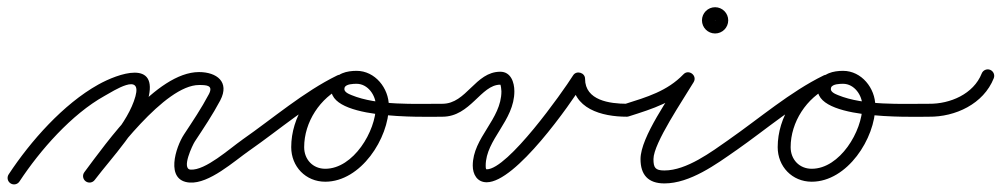

<svg xmlns="http://www.w3.org/2000/svg" viewBox="-38 -469 2707 519"><path d="M14.6 21.6C14.6 21.6 14.6 21.6 14.6 21.6C70.5 -63.3 155.5 -160.1 244.5 -209.7C270.7 -224.3 345.9 -273.5 328.1 -208.6C308.3 -136.6 236 -64 190.1 -3.6C184.2 4.1 185.7 15.1 193.4 20.9C201.1 26.8 212.1 25.3 217.9 17.6C217.9 17.6 217.9 17.6 217.9 17.6C266.9 -46.7 340.6 -122 361.9 -199.4C392.3 -310.2 280.9 -270.1 227.5 -240.3C133.4 -187.8 44.4 -87.4 -14.6 2.4C-19.9 10.5 -17.7 21.3 -9.6 26.6C-1.5 31.9 9.3 29.7 14.6 21.6ZM218 17.5C218 17.5 218 17.5 218 17.5C265.7 -46.2 407.3 -239.2 500 -239.2C521.7 -239.2 539 -238.2 526.5 -214.1C526.5 -214.1 526.5 -214.1 526.5 -214.1C526.5 -214.2 526.5 -214.2 526.5 -214.2C506.5 -176.3 482.9 -141.3 459.4 -105.6C437.1 -71.8 407.1 19.9 474.8 24.5C527.6 28 593.9 -32.5 637 -62.7C645 -68.2 646.9 -79.1 641.3 -87C635.8 -95 624.9 -96.9 617 -91.3C582 -66.8 517.2 -7.8 477.2 -10.5C451.4 -12.2 482.7 -77.4 488.6 -86.4C512.7 -123 536.9 -159 557.5 -197.8C557.5 -197.8 557.5 -197.8 557.5 -197.9C557.5 -197.9 557.5 -197.9 557.5 -197.9C583.5 -247.7 547.5 -274.2 500 -274.2C384 -274.2 249.8 -83.4 190 -3.5C184.2 4.3 185.8 15.2 193.5 21C201.3 26.8 212.2 25.2 218 17.5Z M612.6 -67C618.2 -59.1 629.1 -57.1 637 -62.6C718.5 -119.5 800 -190.2 889.1 -233.7C897.7 -238 901.3 -248.5 897.1 -257.2C892.9 -265.8 882.4 -269.4 873.7 -265.2C873.7 -265.2 873.7 -265.2 873.7 -265.2C782.8 -220.8 700.1 -149.3 617 -91.4C609.1 -85.8 607.1 -74.9 612.6 -67ZM874 -265.3C874 -265.3 874 -265.3 874 -265.3C800.2 -231.2 749.2 -152.5 749.2 -71.2C749.2 -18.8 788.3 22.2 841.2 22.2C937.4 22.2 1013.1 -95.1 1013.1 -182.5C1013.1 -230.5 975.9 -277.5 926 -277.5C900.3 -277.5 870.1 -271.2 860.5 -243.8C860.5 -243.8 860.5 -243.8 860.5 -243.8C860.5 -243.9 860.5 -243.9 860.5 -243.9C824.4 -142.8 1114.2 -153.5 1158 -153.5C1167.6 -153.5 1175.5 -161.3 1175.5 -171C1175.5 -180.6 1167.7 -188.5 1158 -188.5C1083.8 -188.6 982.1 -183.1 912.2 -211.9C904.2 -215.2 889.5 -221 893.5 -232.1C893.5 -232.1 893.5 -232.1 893.5 -232.2C893.5 -232.2 893.5 -232.2 893.5 -232.2C897 -242.1 917.6 -242.5 926 -242.5C956.4 -242.5 978.1 -211.2 978.1 -182.5C978.1 -114.8 917.4 -12.8 841.2 -12.8C807.6 -12.8 784.2 -38 784.2 -71.2C784.2 -138.9 827.3 -205.1 888.7 -233.6C897.5 -237.7 901.3 -248.1 897.2 -256.8C893.2 -265.6 882.8 -269.4 874 -265.3Z M1140.5 -171C1140.5 -161.3 1148.3 -153.5 1158 -153.5C1233.7 -153.5 1261.9 -240.1 1314.3 -240.1C1315.8 -240.1 1317.4 -225.6 1317.4 -222.3C1317.4 -146 1239.9 -97.5 1239.9 -21.2C1239.9 2.1 1251.7 23.7 1277.6 23.7C1356.2 23.7 1502.4 -185.6 1540.8 -246.7C1545.3 -253.8 1537.2 -260.4 1528 -263C1518.8 -265.7 1508.5 -264.4 1508.5 -256C1508.5 -174.6 1589.1 -153.6 1656 -153.5C1665.6 -153.5 1673.5 -161.3 1673.5 -171C1673.5 -180.6 1665.7 -188.5 1656 -188.5C1656 -188.5 1656 -188.5 1656 -188.5C1610.6 -188.6 1543.5 -197.3 1543.5 -256C1543.5 -264.4 1537.7 -270.3 1530.7 -272.3C1523.8 -274.3 1515.7 -272.5 1511.2 -265.3C1481.9 -218.7 1334.6 -11.3 1277.6 -11.3C1274.7 -11.3 1274.9 -17.9 1274.9 -21.2C1274.9 -92.3 1352.4 -142.3 1352.4 -222.3C1352.4 -246.3 1343.1 -275.1 1314.3 -275.1C1246.5 -275.1 1223.2 -188.5 1158 -188.5C1148.3 -188.5 1140.5 -180.7 1140.5 -171Z M1661.3 -154.3C1661.3 -154.3 1661.3 -154.3 1661.3 -154.3C1727.6 -175.3 1786.3 -193.5 1834.6 -243.9C1841.8 -251.3 1837.5 -261 1830.1 -266.6C1822.7 -272.3 1812.2 -273.8 1806.9 -264.9C1773.4 -208.2 1693.4 -98.6 1693.4 -39C1693.4 3.5 1714 26.8 1758 26.8C1827 26.8 1897.8 -24.7 1952 -62.7C1960 -68.2 1961.9 -79.1 1956.3 -87C1950.8 -95 1939.9 -96.9 1932 -91.3C1884.8 -58.3 1818.1 -8.2 1758 -8.2C1733.2 -8.2 1728.4 -15.7 1728.4 -39C1728.4 -81.9 1809 -199.8 1837.1 -247.1C1842.3 -256 1839 -265 1832.5 -269.9C1826.1 -274.8 1816.5 -275.6 1809.4 -268.1C1765.6 -222.6 1710.8 -206.7 1650.7 -187.7C1641.5 -184.8 1636.4 -174.9 1639.3 -165.7C1642.2 -156.5 1652.1 -151.4 1661.3 -154.3ZM1895.5 -414C1895.5 -413.7 1895.3 -413.5 1895 -413.5C1894.7 -413.5 1894.5 -413.7 1894.5 -414C1894.5 -414.3 1894.7 -414.5 1895 -414.5C1895.3 -414.5 1895.5 -414.3 1895.5 -414ZM1859.5 -414C1859.5 -394.4 1875.4 -378.5 1895 -378.5C1914.6 -378.5 1930.5 -394.4 1930.5 -414C1930.5 -433.6 1914.6 -449.5 1895 -449.5C1875.4 -449.5 1859.5 -433.6 1859.5 -414Z M1927.6 -67C1933.2 -59.1 1944.1 -57.1 1952 -62.6C2033.5 -119.5 2115 -190.2 2204.1 -233.7C2212.7 -238 2216.3 -248.5 2212.1 -257.2C2207.9 -265.8 2197.4 -269.4 2188.7 -265.2C2188.7 -265.2 2188.7 -265.2 2188.7 -265.2C2097.8 -220.8 2015.1 -149.3 1932 -91.4C1924.1 -85.8 1922.1 -74.9 1927.6 -67ZM2189 -265.3C2189 -265.3 2189 -265.3 2189 -265.3C2115.2 -231.2 2064.2 -152.5 2064.2 -71.2C2064.2 -18.8 2103.3 22.2 2156.2 22.2C2252.4 22.2 2328.1 -95.1 2328.1 -182.5C2328.1 -230.5 2290.9 -277.5 2241 -277.5C2215.3 -277.5 2185.1 -271.2 2175.5 -243.8C2175.5 -243.8 2175.5 -243.8 2175.5 -243.8C2175.5 -243.9 2175.5 -243.9 2175.5 -243.9C2139.4 -142.8 2429.2 -153.5 2473 -153.5C2482.6 -153.5 2490.5 -161.3 2490.5 -171C2490.5 -180.6 2482.7 -188.5 2473 -188.5C2398.8 -188.6 2297.1 -183.1 2227.2 -211.9C2219.2 -215.2 2204.5 -221 2208.5 -232.1C2208.5 -232.1 2208.5 -232.1 2208.5 -232.2C2208.5 -232.2 2208.5 -232.2 2208.5 -232.2C2212 -242.1 2232.6 -242.5 2241 -242.5C2271.4 -242.5 2293.1 -211.2 2293.1 -182.5C2293.1 -114.8 2232.4 -12.8 2156.2 -12.8C2122.6 -12.8 2099.2 -38 2099.2 -71.2C2099.2 -138.9 2142.3 -205.1 2203.7 -233.6C2212.5 -237.7 2216.3 -248.1 2212.2 -256.8C2208.2 -265.6 2197.8 -269.4 2189 -265.3Z M2472.8 -153.5C2472.8 -153.5 2472.8 -153.5 2472.8 -153.5C2544.2 -152.6 2620.7 -188 2648.3 -257.6C2651.8 -266.5 2647.4 -276.7 2638.4 -280.3C2629.5 -283.8 2619.3 -279.4 2615.7 -270.4C2593.6 -214.6 2529.9 -187.8 2473.2 -188.5C2463.5 -188.6 2455.6 -180.9 2455.5 -171.2C2455.4 -161.5 2463.1 -153.6 2472.8 -153.5Z"/></svg>

Font: FRB American Cursive Guidelines
Style: Italic
Weight: 400
Italic angle: -25°
Version: Version 2.0;Modular Font Editor K font №1